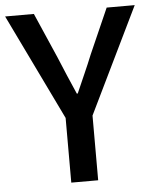

<svg xmlns="http://www.w3.org/2000/svg" viewBox="-56 -781 664 825"><g transform="rotate(-5 276.5 -368.0)"><path d="M218 0H334V-279L556 -736H435L349 -541C327 -486 303 -435 279 -379H275C250 -435 229 -486 206 -541L121 -736H-3L218 -279Z"/></g></svg>

Font: Noto Sans CJK JP Medium
Style: Regular
Weight: 500
Designer: Ryoko NISHIZUKA (kana & ideographs); Paul D. Hunt (Latin, Greek & Cyrillic); Wenlong ZHANG (bopomofo); Sandoll Communica
Foundry: Adobe Systems Incorporated
Version: Version 1.004;PS 1.004;hotconv 1.0.82;makeotf.lib2.5.63406